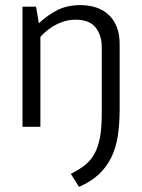

<svg xmlns="http://www.w3.org/2000/svg" viewBox="-20 -496 556 751"><path d="M448 -69Q448 -12 441 34.5Q434 81 416 118.5Q398 156 367.5 185Q337 214 289 235L257 184Q289 168 312 150Q335 132 349.5 105.5Q364 79 371 42Q378 5 378 -51V-311Q378 -358 354 -388.5Q330 -419 274 -419Q239 -419 203 -401.5Q167 -384 138 -352V0H68V-470H121L132 -405Q167 -438 205.5 -457Q244 -476 294 -476Q366 -476 407 -436Q448 -396 448 -324Z"/></svg>

Font: Ek Mukta Light
Style: Regular
Weight: 300
Designer: Girish Dalvi and Yashodeep Gholap
Foundry: Ek Type
Version: Version 2.538;PS 1.002;hotconv 16.6.51;makeotf.lib2.5.65220;